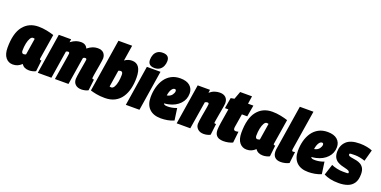

<svg xmlns="http://www.w3.org/2000/svg" viewBox="-16 -1621 4884 2463"><g transform="rotate(20 2426.0 -390.0)"><path d="M368 10Q297 10 265 -40Q239 -15 210 -2.5Q181 10 145 10Q85 10 47.5 -36.5Q10 -83 10 -171Q10 -368 86 -464Q162 -560 294 -560Q351 -560 408 -548.5Q465 -537 506 -523Q491 -428 481 -366.5Q471 -305 465 -268Q459 -231 456 -212.5Q453 -194 452 -187Q451 -180 451 -179Q451 -164 464 -164Q466 -164 469 -164Q472 -164 475 -165L458 -12Q443 -3 417.5 3.5Q392 10 368 10ZM263 -170 299 -396Q293 -398 286.5 -399Q280 -400 274 -400Q254 -400 238 -372.5Q222 -345 212.5 -299.5Q203 -254 203 -200Q203 -181 211 -171.5Q219 -162 230 -162Q238 -162 247 -164.5Q256 -167 263 -170Z M1082 10Q1030 10 1000 -17.5Q970 -45 970 -93Q970 -105 974 -135Q978 -165 984.5 -202.5Q991 -240 997 -276.5Q1003 -313 1007.5 -338.5Q1012 -364 1012 -369Q1012 -387 993 -387Q979 -387 965 -377Q963 -365 960 -351Q946 -263 932 -175Q918 -87 904 0H719Q728 -57 738.5 -120Q749 -183 758 -238Q767 -293 772.5 -329Q778 -365 778 -368Q778 -388 759 -388Q747 -388 731 -379L671 0H485L572 -550H740L734 -508Q774 -538 807.5 -549Q841 -560 872 -560Q909 -560 931.5 -545Q954 -530 963 -505Q1003 -536 1035.5 -548Q1068 -560 1101 -560Q1157 -560 1183.5 -531.5Q1210 -503 1210 -459Q1210 -450 1206 -422Q1202 -394 1195.5 -356.5Q1189 -319 1182.5 -282Q1176 -245 1171.5 -217Q1167 -189 1167 -181Q1167 -164 1180 -164Q1182 -164 1185.5 -164.5Q1189 -165 1192 -165L1174 -12Q1158 -2 1132 4Q1106 10 1082 10Z M1504 -740 1470 -526Q1495 -544 1519.5 -552Q1544 -560 1570 -560Q1696 -560 1697 -374Q1698 -294 1681 -224Q1664 -154 1628.5 -101.5Q1593 -49 1536.5 -19.5Q1480 10 1402 10Q1335 10 1284.5 0Q1234 -10 1203 -20L1317 -740ZM1478 -386Q1469 -386 1461 -383.5Q1453 -381 1447 -378L1411 -150Q1421 -146 1434 -146Q1457 -146 1473.5 -175Q1490 -204 1498.5 -249Q1507 -294 1507 -343Q1507 -386 1478 -386Z M1906 -790Q1996 -790 1996 -709Q1996 -672 1982 -640Q1968 -608 1940 -588.5Q1912 -569 1870 -569Q1780 -569 1780 -651Q1780 -687 1793 -719Q1806 -751 1833.5 -770.5Q1861 -790 1906 -790ZM1687 0 1774 -550H1960L1873 0Z M2343 -24Q2302 -6 2256 2Q2210 10 2167 10Q2064 10 2008 -45Q1952 -100 1952 -201Q1952 -273 1969 -337.5Q1986 -402 2020.5 -452Q2055 -502 2107.5 -530.5Q2160 -559 2230 -559Q2317 -559 2362 -519.5Q2407 -480 2407 -416Q2407 -333 2351 -274Q2295 -215 2202 -194Q2169 -187 2140 -185Q2147 -170 2161.5 -166.5Q2176 -163 2200 -163Q2221 -163 2252.5 -168Q2284 -173 2320 -187ZM2208 -406Q2185 -406 2166 -376.5Q2147 -347 2139 -293Q2149 -294 2157 -297Q2190 -307 2208.5 -332.5Q2227 -358 2228 -382Q2228 -406 2208 -406Z M2468 -550H2636L2630 -508Q2666 -538 2701 -549Q2736 -560 2769 -560Q2821 -560 2850 -532.5Q2879 -505 2879 -454Q2879 -445 2874.5 -415.5Q2870 -386 2863 -347.5Q2856 -309 2849.5 -271Q2843 -233 2838.5 -206.5Q2834 -180 2834 -176Q2834 -164 2847 -164Q2850 -164 2853 -164.5Q2856 -165 2859 -165L2841 -12Q2825 -2 2800 4Q2775 10 2751 10Q2699 10 2669 -18.5Q2639 -47 2639 -87Q2639 -102 2643 -132.5Q2647 -163 2653.5 -200Q2660 -237 2666.5 -273Q2673 -309 2677 -335.5Q2681 -362 2681 -370Q2681 -388 2662 -388Q2645 -388 2628 -377L2567 0H2381Z M3163 -170 3146 -16Q3117 -3 3086 3.5Q3055 10 3019 10Q2990 10 2963 1Q2936 -8 2918.5 -32.5Q2901 -57 2901 -104Q2901 -121 2904 -148Q2907 -175 2911 -198L2943 -395H2896L2921 -541L2970 -550L3009 -656H3171L3155 -550H3228L3201 -394H3128L3099 -217Q3098 -211 3097.5 -205Q3097 -199 3097 -194Q3097 -181 3103.5 -172.5Q3110 -164 3126 -164Q3133 -164 3141.5 -165.5Q3150 -167 3163 -170Z M3560 10Q3489 10 3457 -40Q3431 -15 3402 -2.5Q3373 10 3337 10Q3277 10 3239.5 -36.5Q3202 -83 3202 -171Q3202 -368 3278 -464Q3354 -560 3486 -560Q3543 -560 3600 -548.5Q3657 -537 3698 -523Q3683 -428 3673 -366.5Q3663 -305 3657 -268Q3651 -231 3648 -212.5Q3645 -194 3644 -187Q3643 -180 3643 -179Q3643 -164 3656 -164Q3658 -164 3661 -164Q3664 -164 3667 -165L3650 -12Q3635 -3 3609.5 3.5Q3584 10 3560 10ZM3455 -170 3491 -396Q3485 -398 3478.5 -399Q3472 -400 3466 -400Q3446 -400 3430 -372.5Q3414 -345 3404.5 -299.5Q3395 -254 3395 -200Q3395 -181 3403 -171.5Q3411 -162 3422 -162Q3430 -162 3439 -164.5Q3448 -167 3455 -170Z M3793 -740H3979L3894 -207Q3892 -194 3892 -187Q3892 -169 3908 -169Q3918 -169 3934 -173L3916 -17Q3894 -5 3863.5 2.5Q3833 10 3803 10Q3749 10 3721.5 -18Q3694 -46 3694 -98Q3694 -118 3699 -145Z M4354 -24Q4313 -6 4267 2Q4221 10 4178 10Q4075 10 4019 -45Q3963 -100 3963 -201Q3963 -273 3980 -337.5Q3997 -402 4031.5 -452Q4066 -502 4118.5 -530.5Q4171 -559 4241 -559Q4328 -559 4373 -519.5Q4418 -480 4418 -416Q4418 -333 4362 -274Q4306 -215 4213 -194Q4180 -187 4151 -185Q4158 -170 4172.5 -166.5Q4187 -163 4211 -163Q4232 -163 4263.5 -168Q4295 -173 4331 -187ZM4219 -406Q4196 -406 4177 -376.5Q4158 -347 4150 -293Q4160 -294 4168 -297Q4201 -307 4219.5 -332.5Q4238 -358 4239 -382Q4239 -406 4219 -406Z M4390 -32 4438 -181Q4467 -167 4511 -157Q4555 -147 4597 -147Q4635 -147 4653 -147.5Q4671 -148 4671 -158Q4671 -176 4654.5 -184.5Q4638 -193 4611.5 -199Q4585 -205 4555.5 -213.5Q4526 -222 4499.5 -238.5Q4473 -255 4456.5 -284.5Q4440 -314 4440 -363Q4440 -450 4497.5 -505Q4555 -560 4680 -560Q4731 -560 4777 -551Q4823 -542 4852 -529L4809 -373Q4776 -385 4739.5 -392Q4703 -399 4672 -399Q4632 -399 4614 -397.5Q4596 -396 4596 -385Q4596 -368 4612.5 -361.5Q4629 -355 4655.5 -351.5Q4682 -348 4711.5 -341.5Q4741 -335 4767 -320Q4793 -305 4810 -275.5Q4827 -246 4827 -195Q4827 -117 4797 -72.5Q4767 -28 4714.5 -9Q4662 10 4594 10Q4524 10 4476 -1.5Q4428 -13 4390 -32Z"/></g></svg>

Font: Georama Semi Condensed Black
Style: Italic
Weight: 900
Width: 4
Italic angle: -9°
Designer: Jean-Baptiste Levee
Foundry: Production Type
Version: Version 1.000